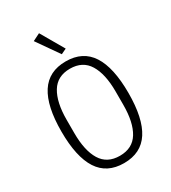

<svg xmlns="http://www.w3.org/2000/svg" viewBox="-226 -1055 1051 1181"><g transform="rotate(-30 300.0 -465.0)"><path d="M300 12Q179 12 120.5 -78.5Q62 -169 62 -349Q62 -529 120.5 -619.5Q179 -710 300 -710Q421 -710 479.5 -619.5Q538 -529 538 -349Q538 -169 479.5 -78.5Q421 12 300 12ZM300 -40Q390 -40 432 -108.5Q474 -177 474 -302V-396Q474 -520 432 -589Q390 -658 300 -658Q210 -658 168 -589Q126 -520 126 -396V-302Q126 -177 168 -108.5Q210 -40 300 -40ZM193 -916 245 -942 340 -778 302 -760Z"/></g></svg>

Font: IBM Plex Mono Light
Style: Regular
Weight: 300
Monospace: yes
Designer: Mike Abbink, Paul van der Laan, Pieter van Rosmalen
Foundry: Bold Monday
Version: Version 2.3